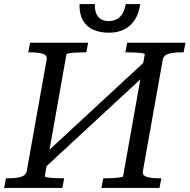

<svg xmlns="http://www.w3.org/2000/svg" viewBox="-30 -919 927 939"><path d="M155 -134 691 -630 718 -588 182 -92ZM-10 0 -1 -47H10Q47 -47 72 -54Q97 -61 101 -83L198 -627Q202 -649 179 -656Q156 -663 119 -663H108L117 -710H401L392 -663H383Q364 -663 344 -662Q324 -661 310 -659Q296 -657 295 -653L189 -57Q189 -54 202.5 -51.5Q216 -49 236 -48Q256 -47 275 -47H284L275 0ZM466 0 475 -47H484Q503 -47 523 -48Q543 -49 557.5 -51.5Q572 -54 572 -57L678 -653Q679 -657 665 -659Q651 -661 631 -662Q611 -663 592 -663H583L592 -710H877L868 -663H857Q820 -663 795 -656Q770 -649 766 -627L669 -83Q665 -61 688 -54Q711 -47 748 -47H759L750 0ZM359 -899Q359 -898 359 -895.5Q359 -893 359 -891Q359 -848 376 -818.5Q393 -789 425.5 -774Q458 -759 504 -759Q544 -759 576 -774.5Q608 -790 628.5 -821Q649 -852 656 -899H585Q580 -872 569.5 -853.5Q559 -835 542 -825.5Q525 -816 501 -816Q478 -816 463 -825.5Q448 -835 440.5 -853.5Q433 -872 434 -899Z"/></svg>

Font: Roboto Serif 20pt
Style: Italic
Weight: 400
Italic angle: -10°
Designer: Greg Gazdowicz
Foundry: Commercial Type
Version: Version 1.008